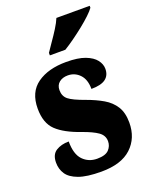

<svg xmlns="http://www.w3.org/2000/svg" viewBox="-145 -844 734 932"><g transform="rotate(-20 222.0 -378.0)"><path d="M215 10Q140 10 98 -5.5Q56 -21 39 -47Q22 -73 22 -106Q22 -148 49 -165Q76 -182 115 -182Q115 -116 144 -86Q173 -56 217 -56Q260 -56 277.5 -74.5Q295 -93 295 -118Q295 -148 269 -166.5Q243 -185 189 -204Q108 -232 68 -270Q28 -308 28 -383Q28 -468 85 -508.5Q142 -549 235 -549Q296 -549 332.5 -535Q369 -521 386 -499Q403 -477 403 -453Q403 -419 379.5 -401.5Q356 -384 306 -384Q306 -433 281 -459Q256 -485 220 -485Q193 -485 175.5 -471Q158 -457 158 -431Q158 -400 179.5 -382.5Q201 -365 263 -343Q310 -326 346 -305Q382 -284 402.5 -251.5Q423 -219 423 -168Q423 -88 370.5 -39Q318 10 215 10ZM172 -619Q185 -639 203 -664.5Q221 -690 238 -717Q255 -744 264 -766H436V-756Q427 -743 406.5 -723.5Q386 -704 358.5 -682Q331 -660 303 -640Q275 -620 252 -606H172Z"/></g></svg>

Font: Noto Serif Thai Condensed Black
Style: Regular
Weight: 900
Width: 3
Designer: Monotype Design Team
Foundry: Monotype Imaging Inc.
Version: Version 2.002; ttfautohint (v1.8.4.7-5d5b)